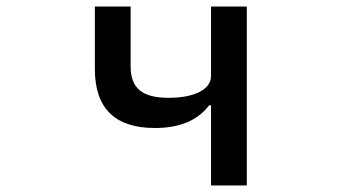

<svg xmlns="http://www.w3.org/2000/svg" viewBox="-20 -565 1040 585"><path d="M623 0V-244H617Q565 -175 452 -175Q269 -175 269 -355V-545H378V-362Q378 -313 405.5 -290Q433 -267 493 -267Q553 -267 588 -285Q623 -303 623 -334V-545H732V0Z"/></svg>

Font: IBM Plex Sans JP Medium
Style: Regular
Weight: 500
Designer: Mike Abbink; Paul van der Laan; Pieter van Rosmalen; Wujin Sim; Yejin Wi; Jinhee Kim; Boomi Park; Yona Kim; Kichan Ma
Foundry: Sandoll Inc.
Version: Version 1.001